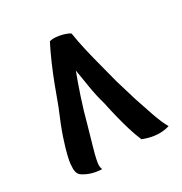

<svg xmlns="http://www.w3.org/2000/svg" viewBox="-111 -736 562 593"><g transform="rotate(-30 170.5 -439.5)"><path d="M214.8 -635.7Q219.7 -604.5 227.5 -570.8Q235.4 -537.1 243.2 -507.8Q252 -473.6 260.7 -440.4Q272.5 -400.4 284.2 -362.3Q294.9 -330.1 306.6 -295.9Q318.4 -261.7 331.1 -239.3Q319.3 -235.4 304.7 -234.4Q292 -233.4 275.4 -235.8Q258.8 -238.3 238.3 -246.1Q228.5 -268.6 220.7 -294.9Q212.9 -321.3 207 -344.7Q200.2 -372.1 194.3 -400.4Q184.6 -433.6 179.2 -468.3Q173.8 -502.9 168.9 -531.2Q156.2 -498 142.1 -455.6Q127.9 -413.1 115.2 -365.2Q103.5 -324.2 96.7 -300.3Q89.8 -276.4 86.9 -262.2Q84 -248 84 -241.2Q84 -234.4 86.9 -227.5Q85.9 -226.6 80.1 -227.1Q74.2 -227.5 65.9 -229Q57.6 -230.5 48.3 -233.4Q39.1 -236.3 30.3 -241.2Q15.6 -248 12.2 -257.8Q8.8 -267.6 9.8 -277.3Q9.8 -279.3 10.3 -288.1Q10.7 -296.9 15.6 -317.4Q20.5 -337.9 31.7 -372.1Q43 -406.2 66.4 -460.9Q79.1 -496.1 91.8 -529.3Q102.5 -557.6 116.7 -590.3Q130.9 -623 144.5 -649.4Q153.3 -652.3 165.5 -651.4Q177.7 -650.4 189 -647.5Q200.2 -644.5 207.5 -641.1Q214.8 -637.7 214.8 -635.7Z"/></g></svg>

Font: Rancho
Style: Regular
Weight: 400
Designer: Font Diner, Inc
Foundry: Font Diner, Inc
Version: Version 1.000